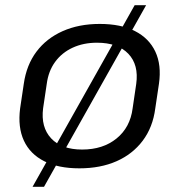

<svg xmlns="http://www.w3.org/2000/svg" viewBox="-20 -640 689 739"><path d="M285.4 7.9Q204.4 7.9 150.2 -19.5Q95.9 -46.9 72 -98.5Q48.1 -150.1 57.4 -222.4L71.6 -317.6Q81.9 -389.9 120.3 -441.1Q158.6 -492.2 221.1 -520.1Q283.5 -547.9 363.7 -547.9Q445 -547.9 499.2 -520.5Q553.4 -493.1 577.8 -441.5Q602.1 -389.9 591.8 -317.6L577.6 -222.4Q568.2 -150.1 529.4 -98.5Q490.6 -46.9 428.7 -19.5Q366.7 7.9 285.4 7.9ZM296.1 -64.4Q376.2 -64.4 428.6 -107Q481.1 -149.6 490.5 -223.1L504.3 -316.9Q514.6 -390.5 473.9 -433.1Q433.2 -475.6 353.1 -475.6Q301.1 -475.6 259.5 -456.4Q218 -437.2 192.2 -401.8Q166.3 -366.4 159.9 -316.9L145.9 -223.1Q136.7 -150.5 176.9 -107.4Q217 -64.4 296.1 -64.4ZM542.4 -620 149.4 79H105.3L498.3 -620Z"/></svg>

Font: Pathway Extreme 8pt Thin 12pt
Style: Italic
Weight: 100
Italic angle: -8°
Version: Version 1.001;gftools[0.9.26]